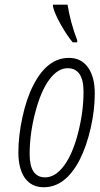

<svg xmlns="http://www.w3.org/2000/svg" viewBox="-20 -786 423 816"><path d="M308.1 -606H289.1Q265.1 -634.3 238.8 -680.9Q212.4 -727.5 205.1 -757.8V-766.1H267.1Q279.3 -689.9 308.1 -615.2ZM166 9.8Q113.8 9.8 85.9 -29.3Q58.1 -68.4 58.1 -138.9Q58.1 -209.5 75.7 -289.6Q93.3 -369.6 121.6 -423.8Q180.7 -540 272.9 -540Q324.7 -540 353.8 -499.8Q382.8 -459.5 382.8 -388.4Q382.8 -317.4 365.2 -240.7Q347.7 -164.1 318.4 -106.4Q257.8 9.8 166 9.8ZM106 -130.9Q106 -32.2 171.9 -32.2Q215.3 -32.2 252.2 -82Q289.1 -131.8 312 -221.7Q335 -311.5 335 -396Q335 -496.1 267.1 -496.1Q226.1 -496.1 190.2 -448.5Q154.3 -400.9 130.1 -309.3Q106 -217.8 106 -130.9Z"/></svg>

Font: Open Sans Hebrew Condensed Light
Style: Italic
Weight: 300
Width: 3
Italic angle: -12°
Foundry: Ascender Corporation, Yanek Iontef
Version: Version 2.001;PS 002.001;hotconv 1.0.70;makeotf.lib2.5.58329